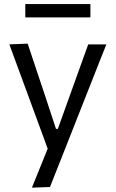

<svg xmlns="http://www.w3.org/2000/svg" viewBox="-20 -710 558 926"><path d="M134 195Q154 146 174 96Q194 46 214 -3V18Q195 -33 176 -85.5Q157 -138 138.5 -187.5L105.5 -277.5Q86 -331 65.2 -387Q44.5 -443 25 -496L113.5 -499.5Q135 -435 155.5 -373.5Q176 -312 197.5 -248L250 -88.5H259L316.5 -248.5Q339 -311 361 -372.5Q383 -434 405.5 -496H493Q477 -456 462.2 -418.8Q447.5 -381.5 429.8 -336.5Q412 -291.5 387.5 -229.5L332.5 -90Q295 5 268.8 71.5Q242.5 138 221 192ZM102 -626V-690.5Q137.5 -690.5 177 -690.5Q216.5 -690.5 259 -690.5Q302 -690.5 341.2 -690.5Q380.5 -690.5 416 -690.5V-626Q380.5 -626 341.2 -626Q302 -626 259 -626Q216.5 -626 177 -626Q137.5 -626 102 -626Z"/></svg>

Font: Commissioner Thin
Style: Regular
Weight: 400
Version: Version 1.000